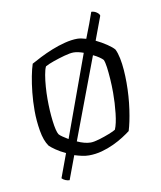

<svg xmlns="http://www.w3.org/2000/svg" viewBox="-79 -667 689 821"><g transform="rotate(-10 265.0 -256.5)"><path d="M447 -426Q455 -410 460 -385.5Q465 -361 467 -333.5Q469 -306 469 -279Q469 -219 461 -163.5Q453 -108 442 -73Q429 -63 409.5 -50.5Q390 -38 365.5 -26.5Q341 -15 313.5 -7.5Q286 0 257 0Q243 0 227 -3.5Q211 -7 195 -12L157 90Q149 90 140 86.5Q131 83 124 76L162 -27Q138 -38 120 -50.5Q102 -63 94 -71Q76 -96 68.5 -140.5Q61 -185 61 -228Q61 -269 65 -307Q69 -345 75 -376Q81 -407 88 -428Q104 -437 128.5 -449.5Q153 -462 181.5 -473.5Q210 -485 239.5 -492.5Q269 -500 294 -500Q302 -500 312 -498Q322 -496 332 -493Q345 -526 355.5 -554Q366 -582 373 -603Q385 -603 396 -595.5Q407 -588 408 -580L370 -478Q395 -466 416.5 -451.5Q438 -437 447 -426ZM124 -268Q124 -216 129.5 -171.5Q135 -127 144 -112Q149 -106 159.5 -99Q170 -92 183 -84L311 -436Q300 -440 289 -442.5Q278 -445 268 -445Q253 -445 227.5 -438Q202 -431 178 -422.5Q154 -414 142 -407Q136 -395 132 -371.5Q128 -348 126 -321Q124 -294 124 -268ZM385 -89Q395 -112 400 -157Q405 -202 405 -246Q405 -277 403 -306Q401 -335 398 -357.5Q395 -380 390 -391Q386 -396 374.5 -404Q363 -412 348 -419L216 -68Q231 -61 246 -57Q261 -53 274 -53Q288 -53 311.5 -60Q335 -67 356.5 -75.5Q378 -84 385 -89Z"/></g></svg>

Font: Texturina Medium 12pt Thin
Style: Regular
Weight: 250
Version: Version 1.002